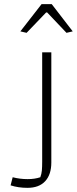

<svg xmlns="http://www.w3.org/2000/svg" viewBox="-20 -717 370 924"><path d="M78 -566 180 -697H229L330 -566L300 -559L207 -657H202L108 -559ZM31 175 41 136Q76 145 113 145Q147 145 174 136Q180 120 181.5 103.5Q183 87 183 61V-465H227V65Q227 123 197.5 155Q168 187 112 187Q68 187 31 175Z"/></svg>

Font: Athiti Light
Style: Regular
Weight: 300
Designer: CadsonDemak Team
Foundry: CadsonDemak
Version: Version 1.032